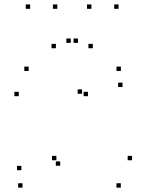

<svg xmlns="http://www.w3.org/2000/svg" viewBox="-20 -848 660 878"><path d="M65.8 -408.2V-428.2H45.8V-408.2ZM382.3 -408.2V-428.2H362.3V-408.2ZM355.2 -419.2V-439.2H335.2V-419.2ZM77.8 -69.6V-89.6H57.8V-69.6ZM83 10V-10H63V10ZM532.5 10V-10H512.5V10ZM583.9 -115.2V-135.2H563.9V-115.2ZM237.8 -115.2V-135.2H217.8V-115.2ZM255.3 -90V-110H235.3V-90ZM540.2 -450.1V-470.1H520.2V-450.1ZM532.7 -523.5V-543.5H512.7V-523.5ZM111.1 -523.5V-543.5H91.1V-523.5ZM242 -807.7V-827.7H222V-807.7ZM336.5 -652V-672H316.5V-652ZM303.5 -652V-672H283.5V-652ZM398 -807.7V-827.7H378V-807.7ZM522.2 -807.7V-827.7H502.2V-807.7ZM404.4 -627.4V-647.4H384.4V-627.4ZM235.6 -627.4V-647.4H215.6V-627.4ZM117.8 -807.7V-827.7H97.8V-807.7Z"/></svg>

Font: Monaspace Argon Dots Var
Style: Regular
Weight: 400
Designer: Riley Cran and the Lettermatic Team
Version: Version 1.100 (Monaspace Argon Dots)